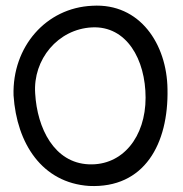

<svg xmlns="http://www.w3.org/2000/svg" viewBox="-20 -624 634 666"><path d="M561 -315C565 -125 481 30 289 21C126 10 38 -126 27 -293C22 -462 140 -597 300 -604C466 -614 559 -470 561 -315ZM485 -285C485 -418 419 -535 299 -529C181 -523 94 -418 102 -300C109 -179 168 -59 288 -54C406 -49 485 -150 485 -285Z"/></svg>

Font: Snowfall
Style: Rev
Weight: 400
Designer: Jasper
Foundry: Cannot Into Space Fonts
Version: Version 0.9